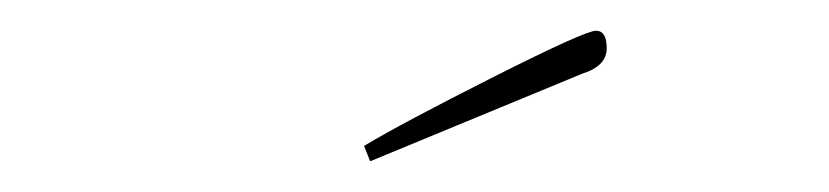

<svg xmlns="http://www.w3.org/2000/svg" viewBox="-20 -318 540 125"><path d="M359 -270 221 -213 217 -223Q242 -238 301.5 -268Q361 -298 368 -298Q375 -298 375 -286.5Q375 -275 359 -270Z"/></svg>

Font: Monsieur La Doulaise
Style: Regular
Weight: 400
Designer: Alejandro Paul
Foundry: Alejandro Paul
Version: Version 1.000